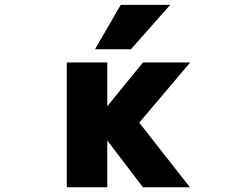

<svg xmlns="http://www.w3.org/2000/svg" viewBox="-20 -788 1040 810"><path d="M489.3 -767.6H698.2L532.2 -580.1H380.9ZM432.6 -339.8 583 -524.4H782.2L567.4 -270.5L781.2 2H583L432.6 -195.3V2H261.7V-524.4H432.6Z"/></svg>

Font: Gen Shin Gothic Monospace Heavy
Style: Bold
Weight: 800
Designer: [Source Han Sans]
Ryoko NISHIZUKA  (kana & ideographs); Paul D. Hunt (Latin, Greek & Cyrillic); Wenlong ZHANG  (bopomofo
Version: Version 1.002.20150607